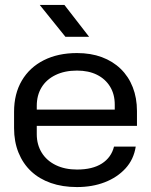

<svg xmlns="http://www.w3.org/2000/svg" viewBox="-20 -749 611 778"><path d="M292 9Q233 9 186 -7.5Q139 -24 106 -55Q73 -86 55 -130.5Q37 -175 37 -230V-296Q37 -369 68.5 -422.5Q100 -476 157.5 -505Q215 -534 292 -534Q348 -534 392.5 -517.5Q437 -501 469 -470Q501 -439 518 -395.5Q535 -352 535 -299V-239H115V-305H458L445 -287V-325Q445 -367 426 -398Q407 -429 373 -446Q339 -463 292 -463Q242 -463 205 -445Q168 -427 148.5 -395Q129 -363 129 -320V-205Q129 -163 149 -130.5Q169 -98 206 -80Q243 -62 292 -62Q355 -62 393 -86.5Q431 -111 442 -155H530Q522 -103 488.5 -66.5Q455 -30 404.5 -10.5Q354 9 292 9ZM245 -600 141 -729H241L341 -600Z"/></svg>

Font: Hubot Sans Condensed ExtraLight
Style: Regular
Weight: 400
Version: Version 2.000